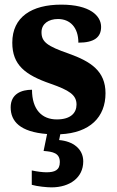

<svg xmlns="http://www.w3.org/2000/svg" viewBox="-20 -569 503 828"><path d="M202 239C281 239 339 197 339 127C339 73 295 40 235 35L240 10C368 4 435 -64 435 -167C435 -263 371 -304 276 -338C184 -370 159 -388 159 -430C159 -467 190 -487 230 -487C282 -487 318 -451 318 -385C386 -385 416 -408 416 -453C416 -501 368 -549 244 -549C117 -549 33 -496 33 -385C33 -289 88 -246 198 -208C278 -180 310 -160 310 -118C310 -83 286 -54 225 -54C161 -54 118 -96 118 -182C72 -182 26 -164 26 -106C26 -46 66 0 183 9L168 82C208 85 238 91 238 130C238 165 216 174 180 174C164 174 140 171 117 166V228C140 235 183 239 202 239Z"/></svg>

Font: Noto Serif Tamil SemiCondensed ExtraBold
Style: Regular
Weight: 800
Width: 4
Designer: Indian Type Foundry, Tom Grace, and the Monotype Design Team
Foundry: Monotype Imaging Inc.
Version: Version 2.004